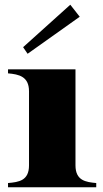

<svg xmlns="http://www.w3.org/2000/svg" viewBox="-20 -794 437 814"><path d="M14 -18V0H388V-18C344 -22 300 -28 300 -93V-500H14V-483C60 -479 103 -470 103 -407V-93C103 -28 60 -22 14 -18ZM318 -723 278 -774 78 -594 97 -566Z"/></svg>

Font: Sprat
Style: Bold
Weight: 700
Designer: Ethan Nakache
Foundry: Collletttivo
Version: Version 2.000;Glyphs 3.2 (3217)